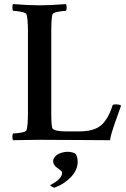

<svg xmlns="http://www.w3.org/2000/svg" viewBox="-20 -666 599 916"><path d="M287.1 59.6Q315.4 54.7 338.9 66.4Q350.6 80.1 350.6 105.5Q350.6 145.5 317.4 179.7Q284.2 213.9 239.3 229.5Q233.4 228.5 226.6 224.1Q219.7 219.7 219.7 216.8Q276.4 188.5 276.4 157.2Q276.4 150.4 254.9 136.2Q233.4 122.1 233.4 102.5Q233.4 89.8 246.6 77.1Q259.8 64.5 287.1 59.6ZM224.6 -127Q224.6 -62.5 230.5 -52.7Q242.2 -39.1 296.9 -39.1H357.4Q425.8 -39.1 460 -66.4Q495.1 -94.7 516.6 -162.1Q517.6 -168 530.3 -168Q551.8 -168 557.6 -162.1Q554.7 -153.3 543.5 -122.1Q532.2 -90.8 526.4 -74.7Q520.5 -58.6 513.7 -35.2Q506.8 -11.7 504.9 2.9Q479.5 2.9 361.3 2Q243.2 1 169.9 1Q136.7 1 93.8 2Q50.8 2.9 42 2.9Q39.1 -2 39.1 -13.7Q39.1 -25.4 42 -29.3Q57.6 -29.3 80.6 -33.2Q103.5 -37.1 106.4 -44.9Q113.3 -65.4 113.3 -127V-515.6Q113.3 -577.1 106.4 -597.7Q103.5 -605.5 80.1 -609.9Q56.6 -614.3 42 -614.3Q39.1 -619.1 39.1 -630.9Q39.1 -642.6 42 -646.5Q120.1 -640.6 168.9 -640.6Q216.8 -640.6 294.9 -646.5Q297.9 -641.6 297.9 -630.4Q297.9 -619.1 294.9 -614.3Q280.3 -614.3 256.8 -609.9Q233.4 -605.5 230.5 -597.7Q224.6 -580.1 224.6 -515.6Z"/></svg>

Font: Crimson
Style: Semibold
Weight: 600
Version: Version 0.8